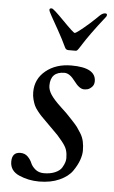

<svg xmlns="http://www.w3.org/2000/svg" viewBox="-50 -681 432 728"><g transform="rotate(5 166.5 -317.0)"><path d="M109 -640Q109 -646 116 -646H118Q124 -646 165.5 -603.5Q207 -561 212 -561Q219 -561 266 -602Q275 -610 285.5 -620Q296 -630 300.5 -634.5Q305 -639 310.5 -642Q316 -645 321 -645Q328 -645 328 -640Q328 -636 326 -633Q310 -613 296.5 -595Q283 -577 274 -564.5Q265 -552 257.5 -541Q250 -530 246 -523.5Q242 -517 238 -511Q234 -505 232 -502Q230 -499 228 -497Q226 -495 224.5 -494.5Q223 -494 220 -494H194Q184 -494 180 -504Q167 -532 148.5 -565Q130 -598 119.5 -616.5Q109 -635 109 -640ZM15 -54Q15 -90 47 -90Q64 -90 75 -79Q86 -68 91 -55.5Q96 -43 109 -32Q122 -21 142 -21Q167 -21 185 -29Q203 -37 210 -49Q217 -61 219.5 -69.5Q222 -78 222 -85Q222 -102 218 -115.5Q214 -129 199.5 -147Q185 -165 180.5 -169.5Q176 -174 153 -197Q147 -203 134 -216Q121 -229 115 -235Q109 -241 99.5 -253Q90 -265 86 -274Q82 -283 78.5 -296Q75 -309 75 -324Q75 -374 113.5 -405.5Q152 -437 211 -437Q304 -437 304 -385Q304 -371 295 -362.5Q286 -354 278.5 -352.5Q271 -351 266 -351Q248 -351 227.5 -379Q207 -407 187 -407Q134 -407 134 -354Q134 -337 146 -319Q158 -301 185 -276Q212 -251 213 -249Q217 -245 231.5 -229.5Q246 -214 251.5 -206.5Q257 -199 266 -184.5Q275 -170 278.5 -154Q282 -138 282 -119Q282 -103 275 -83Q268 -63 252.5 -40.5Q237 -18 204 -3Q171 12 126 12Q86 12 50.5 -3.5Q15 -19 15 -54Z"/></g></svg>

Font: OFL Sorts Mill Goudy TT
Style: Italic
Weight: 500
Italic angle: -6°
Version: Version 003.000